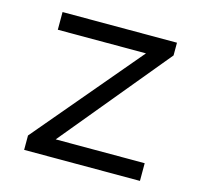

<svg xmlns="http://www.w3.org/2000/svg" viewBox="-80 -586 699 671"><g transform="rotate(15 269.5 -250.0)"><path d="M62 0H481V-64H159L481 -454V-500H67V-436H386L62 -52Z"/></g></svg>

Font: LilGrotesk
Style: Regular
Weight: 400
Designer: Bastien Sozeau
Foundry: NBR — Bastien Sozeau
Version: Version 2.001